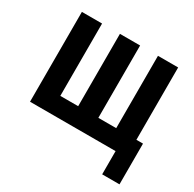

<svg xmlns="http://www.w3.org/2000/svg" viewBox="-142 -652 940 931"><g transform="rotate(30 328.5 -186.5)"><path d="M540 130V0H61V-503H174V-98H274V-503H387V-98H487V-503H600V-98H637V130Z"/></g></svg>

Font: Zen Kaku Gothic Antique
Style: Bold
Weight: 700
Designer: Yoshimichi Ohira
Foundry: Positype
Version: Version 1.001